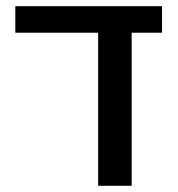

<svg xmlns="http://www.w3.org/2000/svg" viewBox="-20 -598 573 618"><path d="M29.3 -578.1H501.5V-492.7H403.8V0H295.9V-492.7H29.3Z"/></svg>

Font: Heebo Medium
Style: Regular
Weight: 500
Designer: Oded Ezer
Foundry: Ezer Type House
Version: Version 3.100